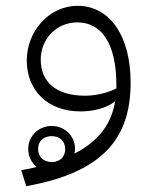

<svg xmlns="http://www.w3.org/2000/svg" viewBox="-20 -383 532 660"><path d="M247 -363C148 -363 72 -275 72 -175C72 -74 142 0 257 0C301 0 346 -11 376 -35C363 41 322 101 236 145C237 140 238 135 238 129C238 84 202 50 158 50C112 50 77 85 77 129C77 154 88 176 106 191C90 195 72 199 53 202L70 257C338 209 429 89 429 -99C429 -267 352 -363 247 -363ZM273 -54C172 -54 120 -102 120 -178C120 -247 172 -306 246 -306C328 -306 380 -235 380 -91V-79C349 -63 307 -54 273 -54ZM158 174C128 174 111 155 111 129C111 102 130 85 158 85C185 85 204 102 204 129C204 146 197 161 183 168C179 170 174 171 170 173C166 174 162 174 158 174Z"/></svg>

Font: FiraGO Light
Style: Regular
Weight: 300
Designer: bBox Type
Foundry: bBox Type GmbH
Version: Version 1.001;PS 001.001;hotconv 1.0.88;makeotf.lib2.5.64775